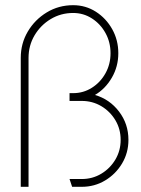

<svg xmlns="http://www.w3.org/2000/svg" viewBox="-20 -720 545 740"><path d="M60 0V-497Q60 -552.5 87.2 -598.5Q114.5 -644.5 160.2 -672.2Q206 -700 262 -700Q310 -700 349.5 -674.8Q389 -649.5 412.5 -607.5Q436 -565.5 436 -515Q436 -463.5 411 -420.5Q386 -377.5 346 -354Q402.5 -337.5 438.8 -290Q475 -242.5 475 -181Q475 -131 450.5 -90Q426 -49 385.2 -24.5Q344.5 0 295 0H258L248 -30H295Q336.5 -30 370.5 -50.5Q404.5 -71 424.8 -105.2Q445 -139.5 445 -181Q445 -222.5 424.8 -256.5Q404.5 -290.5 370.5 -310.8Q336.5 -331 295 -331H248V-361H262Q301.5 -361 334.2 -381.8Q367 -402.5 386.5 -437.5Q406 -472.5 406 -515Q406 -557.5 386.5 -592.8Q367 -628 334.2 -649Q301.5 -670 262 -670Q214.5 -670 175.5 -646.5Q136.5 -623 113.2 -583.8Q90 -544.5 90 -497V0Z"/></svg>

Font: Urbanist Thin
Style: Regular
Weight: 100
Designer: Corey Hu
Foundry: Corey Hu
Version: Version 1.330; ttfautohint (v1.8.4.7-5d5b)